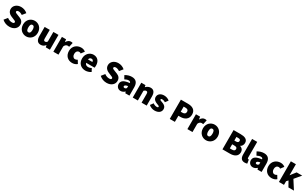

<svg xmlns="http://www.w3.org/2000/svg" viewBox="457 -3144 8960 5605"><g transform="rotate(30 4937.0 -342.0)"><path d="M278 12C440 12 532 -86 532 -196C532 -286 486 -342 405 -374L326 -405C267 -428 230 -439 230 -470C230 -499 256 -514 298 -514C336 -514 380 -498 424 -468L514 -580C455 -634 376 -662 298 -662C156 -662 56 -571 56 -460C56 -366 117 -307 187 -279L268 -245C323 -223 356 -213 356 -182C356 -153 334 -136 282 -136C230 -136 168 -156 122 -194L32 -82C102 -16 192 12 278 12Z M844 12C972 12 1092 -84 1092 -250C1092 -416 972 -512 844 -512C716 -512 596 -416 596 -250C596 -84 716 12 844 12ZM844 -126C792 -126 772 -174 772 -250C772 -326 792 -374 844 -374C896 -374 916 -326 916 -250C916 -174 896 -126 844 -126Z M1334 12C1402 12 1448 -18 1488 -66H1492L1504 0H1644V-500H1472V-178C1450 -146 1432 -134 1400 -134C1366 -134 1350 -150 1350 -214V-500H1178V-192C1178 -68 1224 12 1334 12Z M1760 0H1932V-278C1956 -340 2000 -362 2036 -362C2058 -362 2070 -360 2088 -356L2120 -502C2106 -508 2089 -512 2058 -512C2009 -512 1953 -482 1916 -414H1912L1900 -500H1760Z M2394 12C2446 12 2510 -2 2560 -46L2494 -154C2470 -136 2444 -126 2414 -126C2360 -126 2318 -174 2318 -250C2318 -326 2356 -374 2420 -374C2438 -374 2454 -370 2476 -354L2556 -460C2518 -492 2470 -512 2410 -512C2268 -512 2142 -416 2142 -250C2142 -84 2252 12 2394 12Z M2842 12C2898 12 2970 -8 3024 -46L2970 -148C2934 -128 2900 -118 2866 -118C2810 -118 2766 -138 2750 -198H3035C3038 -210 3042 -240 3042 -270C3042 -404 2972 -512 2824 -512C2702 -512 2584 -412 2584 -250C2584 -84 2696 12 2842 12ZM2748 -310C2758 -360 2790 -382 2828 -382C2880 -382 2896 -348 2896 -310Z M3556 12C3718 12 3810 -86 3810 -196C3810 -286 3764 -342 3683 -374L3604 -405C3545 -428 3508 -439 3508 -470C3508 -499 3534 -514 3576 -514C3614 -514 3658 -498 3702 -468L3792 -580C3733 -634 3654 -662 3576 -662C3434 -662 3334 -571 3334 -460C3334 -366 3395 -307 3465 -279L3546 -245C3601 -223 3634 -213 3634 -182C3634 -153 3612 -136 3560 -136C3508 -136 3446 -156 3400 -194L3310 -82C3380 -16 3470 12 3556 12Z M4030 12C4084 12 4128 -12 4168 -48H4172L4184 0H4324V-278C4324 -442 4246 -512 4116 -512C4038 -512 3966 -488 3896 -446L3956 -336C4008 -364 4046 -376 4082 -376C4126 -376 4148 -360 4152 -324C3960 -304 3880 -246 3880 -142C3880 -60 3936 12 4030 12ZM4090 -120C4060 -120 4044 -133 4044 -156C4044 -184 4070 -210 4152 -222V-154C4134 -134 4118 -120 4090 -120Z M4436 0H4608V-328C4634 -352 4652 -366 4684 -366C4718 -366 4734 -350 4734 -286V0H4906V-308C4906 -432 4860 -512 4750 -512C4682 -512 4632 -478 4592 -440H4588L4576 -500H4436Z M5172 12C5312 12 5386 -60 5386 -154C5386 -234 5330 -282 5254 -306C5190 -326 5166 -336 5166 -358C5166 -376 5180 -386 5210 -386C5242 -386 5279 -377 5316 -350L5388 -446C5344 -484 5280 -512 5204 -512C5086 -512 5006 -448 5006 -350C5006 -274 5064 -226 5134 -200C5187 -180 5226 -170 5226 -144C5226 -124 5212 -114 5176 -114C5142 -114 5096 -124 5050 -160L4978 -64C5030 -14 5108 12 5172 12Z M5684 0H5856V-206H5926C6062 -206 6186 -275 6186 -434C6186 -598 6064 -650 5922 -650H5684ZM5856 -342V-514H5914C5980 -514 6018 -492 6018 -434C6018 -376 5986 -342 5918 -342Z M6278 0H6450V-278C6474 -340 6518 -362 6554 -362C6576 -362 6588 -360 6606 -356L6638 -502C6624 -508 6607 -512 6576 -512C6527 -512 6471 -482 6434 -414H6430L6418 -500H6278Z M6908 12C7036 12 7156 -84 7156 -250C7156 -416 7036 -512 6908 -512C6780 -512 6660 -416 6660 -250C6660 -84 6780 12 6908 12ZM6908 -126C6856 -126 6836 -174 6836 -250C6836 -326 6856 -374 6908 -374C6960 -374 6980 -326 6980 -250C6980 -174 6960 -126 6908 -126Z M7460 0H7714C7854 0 7970 -58 7970 -192C7970 -278 7920 -326 7858 -344V-348C7908 -368 7940 -432 7940 -488C7940 -616 7830 -650 7694 -650H7460ZM7632 -396V-518H7690C7746 -518 7772 -502 7772 -462C7772 -422 7746 -396 7690 -396ZM7632 -132V-270H7702C7770 -270 7802 -252 7802 -204C7802 -156 7770 -132 7702 -132Z M8212 12C8250 12 8278 6 8296 -2L8276 -128C8268 -126 8264 -126 8258 -126C8246 -126 8230 -136 8230 -170V-696H8058V-176C8058 -64 8096 12 8212 12Z M8486 12C8540 12 8584 -12 8624 -48H8628L8640 0H8780V-278C8780 -442 8702 -512 8572 -512C8494 -512 8422 -488 8352 -446L8412 -336C8464 -364 8502 -376 8538 -376C8582 -376 8604 -360 8608 -324C8416 -304 8336 -246 8336 -142C8336 -60 8392 12 8486 12ZM8546 -120C8516 -120 8500 -133 8500 -156C8500 -184 8526 -210 8608 -222V-154C8590 -134 8574 -120 8546 -120Z M9118 12C9170 12 9234 -2 9284 -46L9218 -154C9194 -136 9168 -126 9138 -126C9084 -126 9042 -174 9042 -250C9042 -326 9080 -374 9144 -374C9162 -374 9178 -370 9200 -354L9280 -460C9242 -492 9194 -512 9134 -512C8992 -512 8866 -416 8866 -250C8866 -84 8976 12 9118 12Z M9364 0H9534V-122L9584 -178L9684 0H9870L9684 -290L9860 -500H9672L9538 -328H9534V-696H9364Z"/></g></svg>

Font: Source Sans Pro Black
Style: Regular
Weight: 900
Designer: Paul D. Hunt
Foundry: Adobe Systems Incorporated
Version: Version 3.006;hotconv 1.0.111;makeotfexe 2.5.65597